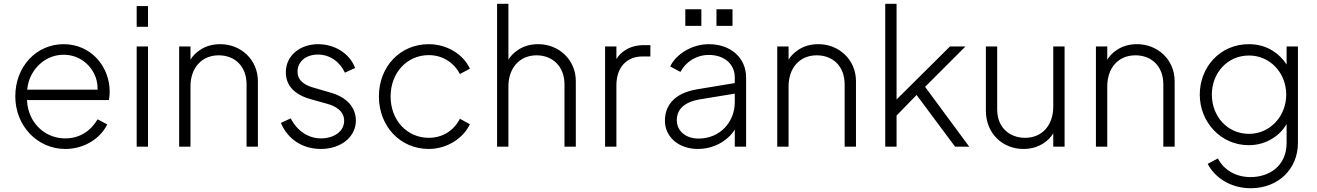

<svg xmlns="http://www.w3.org/2000/svg" viewBox="-20 -777 6977 1017"><path d="M326 12C427 12 512 -44 548 -118L497 -145C461 -84 403 -44 326 -44C250 -44 184 -84 148 -151C133 -180 124 -212 123 -247H557C560 -263 561 -278 561 -291C561 -425 462 -543 317 -543C173 -543 61 -425 61 -267C61 -110 178 12 326 12ZM124 -302C127 -331 134 -357 147 -381C182 -446 245 -487 317 -487C389 -487 448 -447 479 -386C491 -362 497 -335 497 -307C497 -305 497 -304 497 -302Z M764 -635V-745H704V-635ZM764 0V-531H704V0Z M989 0V-320C989 -416 1047 -484 1138 -484C1224 -484 1286 -426 1286 -330V0H1346V-347C1346 -461 1256 -543 1147 -543C1106 -543 1070 -533 1039 -512C1018 -498 1001 -481 989 -461V-531H929V0Z M1680 12C1786 12 1865 -52 1865 -138C1865 -209 1816 -263 1729 -287L1640 -313C1597 -325 1556 -348 1556 -398C1556 -450 1600 -488 1664 -488C1725 -488 1779 -452 1807 -392L1861 -417C1832 -494 1753 -543 1665 -543C1571 -543 1494 -484 1494 -394C1494 -327 1536 -276 1628 -251L1710 -228C1757 -216 1803 -189 1803 -137C1803 -81 1749 -44 1680 -44C1612 -44 1553 -85 1520 -150L1468 -126C1503 -41 1581 12 1680 12Z M2251 12C2349 12 2435 -46 2469 -119L2416 -148C2384 -85 2324 -47 2251 -47C2138 -47 2049 -138 2049 -266C2049 -394 2138 -485 2251 -485C2324 -485 2384 -446 2416 -385L2469 -413C2435 -488 2349 -543 2251 -543C2100 -543 1987 -425 1987 -266C1987 -108 2100 12 2251 12Z M2673 0V-320C2673 -416 2732 -484 2822 -484C2906 -484 2970 -426 2970 -330V0H3030V-347C3030 -461 2940 -543 2831 -543C2790 -543 2754 -533 2723 -512C2702 -498 2685 -481 2673 -461V-757H2613V0Z M3245 0V-325C3245 -418 3297 -478 3384 -478H3425V-538H3391C3353 -538 3320 -529 3293 -512C3272 -499 3256 -483 3245 -464V-531H3185V0Z M3695 -640V-728H3610V-640ZM3860 -640V-728H3775V-640ZM3676 12C3741 12 3796 -12 3836 -48C3851 -61 3863 -76 3872 -91V0H3932V-367C3932 -470 3851 -543 3735 -543C3644 -543 3560 -489 3530 -425L3584 -396C3612 -449 3668 -486 3735 -486C3816 -486 3872 -438 3872 -367V-337L3673 -304C3550 -284 3502 -216 3502 -138C3502 -50 3577 12 3676 12ZM3872 -281V-235C3872 -132 3795 -43 3680 -43C3613 -43 3565 -83 3565 -140C3565 -193 3598 -236 3689 -251Z M4157 0V-320C4157 -416 4215 -484 4306 -484C4392 -484 4454 -426 4454 -330V0H4514V-347C4514 -461 4424 -543 4315 -543C4274 -543 4238 -533 4207 -512C4186 -498 4169 -481 4157 -461V-531H4097V0Z M4729 0V-165L4835 -274L5039 0H5114L4880 -317L5094 -531H5012L4729 -250V-757H4669V0Z M5401 12C5443 12 5479 1 5510 -20C5531 -34 5547 -51 5559 -71V0H5619V-531H5559V-212C5559 -116 5502 -47 5410 -47C5326 -47 5262 -103 5262 -197V-531H5202V-192C5202 -67 5293 12 5401 12Z M5845 0V-320C5845 -416 5903 -484 5994 -484C6080 -484 6142 -426 6142 -330V0H6202V-347C6202 -461 6112 -543 6003 -543C5962 -543 5926 -533 5895 -512C5874 -498 5857 -481 5845 -461V-531H5785V0Z M6605 220C6751 220 6855 118 6855 -20V-531H6795V-435C6776 -465 6751 -490 6720 -509C6683 -532 6641 -543 6594 -543C6444 -543 6335 -423 6335 -276C6335 -130 6447 -8 6594 -8C6641 -8 6683 -20 6721 -44C6752 -63 6777 -89 6795 -120V-20C6795 103 6702 161 6604 161C6521 161 6460 119 6431 62L6377 91C6415 164 6498 220 6605 220ZM6596 -68C6480 -68 6399 -162 6399 -276C6399 -390 6481 -483 6596 -483C6708 -483 6793 -390 6793 -276C6793 -162 6708 -68 6596 -68Z"/></svg>

Font: Plus Jakarta Sans Light
Style: Regular
Weight: 300
Designer: Gumpita Rahayu
Foundry: Tokotype
Version: Version 2.071;gftools[0.9.30]